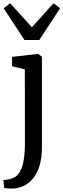

<svg xmlns="http://www.w3.org/2000/svg" viewBox="-30 -892 382 1156"><path d="M53.5 243Q46.5 243.5 33.8 243.2Q21 243 9.8 242Q-1.5 241 -5 239L-10 191.5Q-3 192 12.2 189.8Q27.5 187.5 45 181Q74 171 90.2 141.8Q106.5 112.5 113.2 68.8Q120 25 120 -30L119.5 -474.5L42.5 -493V-549.5L198.5 -567.5H200.5L222.5 -550V-7Q222.5 55 209.5 101Q196.5 147 172.8 177.5Q149 208 118.5 224.2Q88 240.5 53.5 243ZM117.5 -651 -8 -842.5 31 -872.5 162 -728 292.5 -872.5 332 -842.5 206.5 -651Z"/></svg>

Font: Merriweather Light 18pt
Style: Regular
Weight: 400
Version: Version 2.100